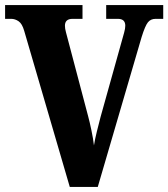

<svg xmlns="http://www.w3.org/2000/svg" viewBox="-20 -734 661 754"><path d="M75 -613Q67 -641 53 -650.5Q39 -660 24 -660H0V-714H304V-660H265Q235 -660 235 -633Q235 -622 239 -607.5Q243 -593 246 -581L326 -278Q332 -256 339 -222.5Q346 -189 349 -163Q353 -188 360.5 -218Q368 -248 375 -275L458 -572Q463 -590 467.5 -606Q472 -622 472 -633Q472 -660 443 -660H397V-714H621V-660H591Q572 -660 561 -646.5Q550 -633 536 -588L364 0H254Z"/></svg>

Font: Noto Serif Bengali Condensed ExtraBold
Style: Regular
Weight: 800
Width: 3
Designer: Juan Bruce, Universal Thirst, Indian Type Foundry and the Monotype Design Team.
Foundry: Monotype Imaging Inc.
Version: Version 2.003; ttfautohint (v1.8.4.7-5d5b)